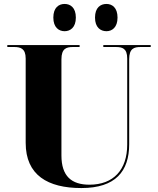

<svg xmlns="http://www.w3.org/2000/svg" viewBox="-20 -942 799 972"><path d="M519 -784C547 -784 575 -803 575 -853C575 -904 547 -922 519 -922C489 -922 461 -904 461 -853C461 -803 489 -784 519 -784ZM307 -784C336 -784 364 -803 364 -853C364 -904 336 -922 307 -922C278 -922 250 -904 250 -853C250 -803 278 -784 307 -784ZM392 10C565 10 634 -75 634 -212V-642C634 -697 659 -704 692 -704H743V-714H503V-704H567C599 -704 624 -697 624 -646V-210C624 -82 554 -7 433 -7C342 -7 291 -50 291 -155V-642C291 -697 317 -704 349 -704H383V-714H17V-704H52C83 -704 110 -697 110 -646V-219C110 -55 222 10 392 10Z"/></svg>

Font: Noto Serif Display ExtraBold
Style: Regular
Weight: 800
Designer: Monotype Design Team
Foundry: Monotype Imaging Inc.
Version: Version 2.009